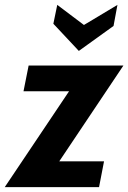

<svg xmlns="http://www.w3.org/2000/svg" viewBox="-48 -768 527 788"><path d="M-28.5 0 266 -439 289.5 -393.5H48.5L69.5 -499H458.5L164.5 -60L140.5 -106H379L358.5 0ZM275.5 -559 171 -670.5 187 -748 296.5 -665.5 434 -748 418 -661.5Z"/></svg>

Font: Cabin
Style: Bold Italic
Weight: 700
Width: 4
Italic angle: -10°
Designer: Pablo Impallari
Foundry: Pablo Impallari. http://www.impallari.com Igino Marini. http://www.ikern.com
Version: Version 3.001